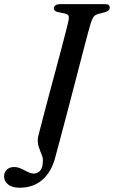

<svg xmlns="http://www.w3.org/2000/svg" viewBox="-92 -720 548 922"><path d="M343.5 -607.5Q340 -597.5 331 -563.8Q322 -530 309 -480.5Q296 -431 281 -372.5Q266 -314 250 -253.5Q234 -193 219.8 -138.5Q205.5 -84 194.2 -42Q183 0 177 22Q164.5 76.5 139.8 111.8Q115 147 80.8 164.2Q46.5 181.5 4 181.5Q-34.5 181.5 -53.5 165.5Q-72.5 149.5 -72.5 127Q-72.5 108 -59.5 95Q-46.5 82 -23 82Q-10.5 82 1.8 86.8Q14 91.5 25.5 97.8Q37 104 48.2 108.8Q59.5 113.5 70 113.5Q88.5 113.5 101.2 99.2Q114 85 114 48.5Q114 39 110.5 29.2Q107 19.5 102.2 8.2Q97.5 -3 93.8 -15.5Q90 -28 89.2 -42.5Q88.5 -57 93.5 -73.5Q96 -82.5 103.8 -113Q111.5 -143.5 123.5 -188.8Q135.5 -234 149.5 -286.8Q163.5 -339.5 177.8 -392.2Q192 -445 204.2 -491.5Q216.5 -538 224.8 -570.5Q233 -603 235.5 -614Q240.5 -636 237 -644.2Q233.5 -652.5 217.5 -655.5L185.5 -662Q175.5 -665 171 -669Q166.5 -673 166.5 -680Q166.5 -689 174.2 -694.5Q182 -700 197.5 -700H411.5Q425 -700 430 -695.8Q435 -691.5 435 -683.5Q435 -675.5 429.2 -670.2Q423.5 -665 413.5 -662L383.5 -654Q373 -651.5 366 -647.2Q359 -643 354 -633.8Q349 -624.5 343.5 -607.5Z"/></svg>

Font: Fraunces
Style: Italic
Weight: 400
Italic angle: -16°
Version: Version 1.000;[b76b70a41]